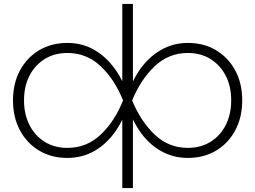

<svg xmlns="http://www.w3.org/2000/svg" viewBox="-20 -790 1296 975"><path d="M601 165V-202L610 -262V-305L601 -367V-770H655V-365L646 -305V-264L655 -202V165ZM619 -280Q643 -367 687.5 -432.5Q732 -498 795 -535Q858 -572 934 -572Q1015 -572 1077 -535Q1139 -498 1174.5 -432.5Q1210 -367 1210 -280Q1210 -194 1174.5 -128Q1139 -62 1077 -25Q1015 12 934 12Q858 12 795 -24.5Q732 -61 687.5 -127Q643 -193 619 -280ZM1154 -280Q1154 -352 1126 -406Q1098 -460 1048.5 -490.5Q999 -521 934 -521Q837 -521 766 -454Q695 -387 651 -280Q695 -173 766 -106Q837 -39 934 -39Q999 -39 1048.5 -69.5Q1098 -100 1126 -154.5Q1154 -209 1154 -280ZM637 -280Q614 -193 569 -127Q524 -61 461.5 -24.5Q399 12 322 12Q241 12 179 -25Q117 -62 81.5 -128Q46 -194 46 -280Q46 -367 81.5 -432.5Q117 -498 179 -535Q241 -572 322 -572Q399 -572 461.5 -535Q524 -498 569 -432.5Q614 -367 637 -280ZM102 -280Q102 -209 130 -154.5Q158 -100 207.5 -69.5Q257 -39 322 -39Q420 -39 491 -106Q562 -173 605 -280Q562 -387 491 -454Q420 -521 322 -521Q257 -521 207.5 -490.5Q158 -460 130 -406Q102 -352 102 -280Z"/></svg>

Font: Unbounded ExtraLight
Style: Regular
Weight: 250
Designer: Luke Prowse, Jean-Baptiste Morizot, Fátima Lázaro, Florian Runge
Foundry: NaN
Version: Version 1.701;gftools[0.9.28.dev5+ged2979d]